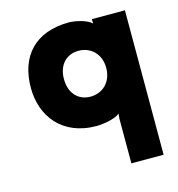

<svg xmlns="http://www.w3.org/2000/svg" viewBox="-105 -574 820 886"><g transform="rotate(-15 305.0 -131.5)"><path d="M312 -126C255 -126 214 -167 214 -236C214 -304 255 -345 312 -345C372 -345 416 -301 416 -236C416 -170 372 -126 312 -126ZM56 -236C56 -102 139 12 304 12C337 12 395 2 416 -17L414 8V220H568V-470H410V-464L411 -449C384 -474 326 -483 304 -483C142 -483 56 -387 56 -236Z"/></g></svg>

Font: Kreadon Extra Bold
Style: Regular
Weight: 800
Designer: kohakuno
Foundry: StudioGnu
Version: Version 1.000;Glyphs 3.1.2 (3151)